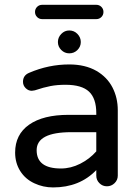

<svg xmlns="http://www.w3.org/2000/svg" viewBox="-20 -781 589 811"><path d="M125 -6.8Q86.9 -24.4 65.4 -58.6Q43.9 -92.8 43.9 -136.7Q43.9 -212.9 103 -254.4Q162.1 -295.9 269.5 -295.9H386.7V-302.7Q386.7 -365.2 356 -394Q325.2 -422.9 256.8 -422.9Q221.7 -422.9 193.4 -417.5Q165 -412.1 127 -399.4L114.3 -397.5Q99.6 -397.5 88.4 -408.7Q77.1 -419.9 77.1 -435.5Q77.1 -462.9 103.5 -473.6Q185.5 -508.8 272.5 -508.8Q339.8 -508.8 387.7 -481.4Q432.6 -455.1 455.1 -411.6Q477.5 -368.2 477.5 -315.4V-39.1Q477.5 -20.5 463.9 -7.3Q450.2 5.9 431.6 5.9Q413.1 5.9 399.9 -7.3Q386.7 -20.5 386.7 -39.1V-62.5Q316.4 10.7 204.1 10.7Q162.1 10.7 125 -6.8ZM158.2 -760.7H386.7Q399.4 -760.7 408.2 -752Q417 -743.2 417 -730.5Q417 -717.8 408.2 -709Q399.4 -700.2 386.7 -700.2H158.2Q145.5 -700.2 136.7 -709Q127.9 -717.8 127.9 -730.5Q127.9 -743.2 136.7 -752Q145.5 -760.7 158.2 -760.7ZM237.3 -69.3Q279.3 -69.3 318.8 -89.4Q358.4 -109.4 386.7 -141.6V-222.7H281.2Q134.8 -222.7 134.8 -146.5Q134.8 -69.3 237.3 -69.3ZM272.5 -652.3Q293 -652.3 307.1 -637.7Q321.3 -623 321.3 -603.5Q321.3 -584 307.1 -569.8Q293 -555.7 272.5 -555.7Q252.9 -555.7 238.8 -569.8Q224.6 -584 224.6 -603.5Q224.6 -623 238.8 -637.7Q252.9 -652.3 272.5 -652.3Z"/></svg>

Font: jf-openhuninn-2.0
Style: Regular
Weight: 400
Designer: [Kosugi Maru]
Designed by MOTOYA      

[Varela Round]
Joe Prince (Latin component); Avraham Cornfeld (Hebrew component)
Foundry: justfont CO.,LTD.
Version: 2.0